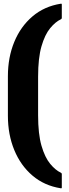

<svg xmlns="http://www.w3.org/2000/svg" viewBox="-20 -829 370 1033"><path d="M22.5 -419Q22.5 -520.5 56.8 -603.5Q91 -686.5 154.8 -740.8Q218.5 -795 307 -809Q312.5 -810 312.5 -805V-732.5Q312.5 -727.5 308 -725.5Q278 -711.5 249.8 -677.2Q221.5 -643 203.2 -580Q185 -517 185 -416.5V-208.5Q185 -108 203.2 -45Q221.5 18 249.8 52.2Q278 86.5 308 100.5Q312.5 102.5 312.5 107.5V180Q312.5 185 307 184Q218.5 170 154.8 115.8Q91 61.5 56.8 -21.8Q22.5 -105 22.5 -206Z"/></svg>

Font: MFEK Sans
Style: Bold
Weight: 700
Designer: Owen Earl
Foundry: indestructible type*
Version: Version 0.001; ttfautohint (v1.8.4.7-5d5b)